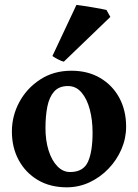

<svg xmlns="http://www.w3.org/2000/svg" viewBox="-20 -762 572 796"><path d="M502.9 -236.8Q502.9 -188 483.4 -143.1Q463.9 -98.1 429.7 -62.5Q395.5 -26.9 351.1 -6.1Q306.6 14.6 256.8 14.6Q188 14.6 137 -15.6Q85.9 -45.9 57.6 -98.1Q29.3 -150.4 29.3 -216.8Q29.3 -281.7 60.3 -339.1Q91.3 -396.5 147 -432.6Q202.6 -468.8 275.9 -468.8Q344.7 -468.8 395.8 -438.5Q446.8 -408.2 474.9 -356Q502.9 -303.7 502.9 -236.8ZM363.8 -212.4Q363.8 -264.2 352.3 -307.9Q340.8 -351.6 318.1 -378.4Q295.4 -405.3 261.7 -405.3Q224.6 -405.3 204.3 -382.3Q184.1 -359.4 176.3 -320.1Q168.5 -280.8 168.5 -231Q168.5 -179.7 181.4 -138.4Q194.3 -97.2 217.5 -73Q240.7 -48.8 270.5 -48.8Q325.2 -48.8 344.5 -90.8Q363.8 -132.8 363.8 -212.4ZM244.6 -506.3Q235.8 -507.8 219.2 -516.6Q202.6 -525.4 197.3 -529.8L296.9 -741.7Q302.7 -741.2 320.3 -738.5Q337.9 -735.8 359.4 -732.4Q380.9 -729 398.4 -725.6Q416 -722.2 421.4 -720.7L437.5 -691.9Z"/></svg>

Font: Gentium Book Plus
Style: Bold
Weight: 700
Designer: Victor Gaultney, Annie Olsen, Iska Routamaa, Becca Hirsbrunner
Foundry: SIL International
Version: Version 6.101